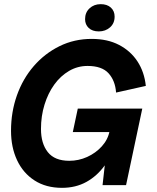

<svg xmlns="http://www.w3.org/2000/svg" viewBox="-20 -890 756 923"><path d="M278 13Q201 13 146 -22.5Q91 -58 62 -120Q33 -182 33 -261Q33 -352 61.5 -432Q90 -512 142.5 -572.5Q195 -633 266 -668Q337 -703 421 -703Q497 -703 552.5 -674Q608 -645 641 -594.5Q674 -544 681 -477L538 -445Q534 -502 502 -537.5Q470 -573 401 -573Q353 -573 312 -549Q271 -525 241 -483.5Q211 -442 194 -387Q177 -332 177 -270Q177 -200 210 -158.5Q243 -117 313 -117Q358 -117 399 -135.5Q440 -154 469.5 -186.5Q499 -219 507 -261L530 -368H664L586 0H473L497 -214L541 -216Q521 -147 484 -95.5Q447 -44 395.5 -15.5Q344 13 278 13ZM330 -255 354 -368H605L581 -255ZM455 -739Q424 -739 406.5 -755.5Q389 -772 389 -798Q389 -830 410.5 -850Q432 -870 464 -870Q495 -870 513 -853.5Q531 -837 531 -810Q531 -778 509 -758.5Q487 -739 455 -739Z"/></svg>

Font: Radio Canada Big SemiBold
Style: Italic
Weight: 600
Italic angle: -12°
Designer: Étienne Aubert Bonn
Foundry: Coppers and Brasses
Version: Version 1.001